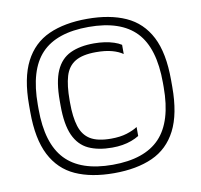

<svg xmlns="http://www.w3.org/2000/svg" viewBox="-90 -937 1095 1044"><g transform="rotate(-10 457.5 -415.0)"><path d="M457.3 11Q332.3 11 244.8 -28.4Q157.3 -67.8 111.3 -157.4Q65.3 -247 65.3 -396V-434Q65.3 -583 111.3 -672.6Q157.3 -762.2 244.8 -801.6Q332.3 -841 457.3 -841Q582.3 -841 669.9 -801.6Q757.5 -762.2 803.5 -673.1Q849.5 -584 849.5 -434V-396Q849.5 -247 803.5 -157.4Q757.5 -67.8 669.9 -28.4Q582.3 11 457.3 11ZM457.3 -35.3Q634.3 -35.3 718.8 -124.4Q803.2 -213.5 803.2 -403V-426.8Q803.2 -619.3 718.8 -707.8Q634.3 -796.3 457.3 -796.3Q280.3 -796.3 196.4 -707.8Q112.5 -619.3 112.5 -426.8V-403Q112.5 -213.5 196.9 -124.4Q281.3 -35.3 457.3 -35.3ZM471 -127.7Q394.3 -127.7 341.2 -152.3Q288.2 -177 260.9 -236.8Q233.7 -296.7 233.7 -402.2V-427.8Q233.7 -533.5 260.1 -593.2Q286.5 -653 339.6 -678.1Q392.7 -703.2 471 -703.2Q501.2 -703.2 528.8 -699.2Q556.5 -695.2 580.2 -687.4Q604 -679.7 620.5 -668.8V-618Q597.3 -634.5 561.1 -644.4Q524.8 -654.3 473.5 -654.3Q398.8 -654.3 358.2 -629.8Q317.5 -605.2 302.2 -553.6Q287 -502 287 -421.7V-408.2Q287 -328.8 303.1 -277.3Q319.2 -225.8 359.4 -201.2Q399.7 -176.7 473.5 -176.7Q524 -176.7 560.7 -188.2Q597.3 -199.7 620.5 -215.2V-165.5Q601.5 -153.8 578.2 -145.2Q554.8 -136.5 528 -132.1Q501.2 -127.7 471 -127.7Z"/></g></svg>

Font: Matangi Light
Style: Regular
Weight: 300
Designer: Prashant Pant
Foundry: The Graphic Ant
Version: Version 3.002